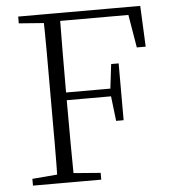

<svg xmlns="http://www.w3.org/2000/svg" viewBox="-52 -770 726 818"><g transform="rotate(-5 311.0 -361.5)"><path d="M56 0V-29L188 -40H209L348 -29V0ZM162 0Q164 -83 164 -166Q164 -249 164 -333V-390Q164 -474 164 -557.5Q164 -641 162 -723H233Q232 -641 231.5 -556Q231 -471 231 -377V-357Q231 -255 231.5 -169Q232 -83 233 0ZM198 -350V-383H440V-350ZM433 -244 420 -354V-379L433 -487H465V-244ZM56 -694V-723H198V-684H188ZM548 -548 520 -715 555 -689H198V-723H578L586 -548Z"/></g></svg>

Font: Noto Serif HK ExtraLight
Style: Regular
Weight: 200
Designer: Ryoko NISHIZUKA 西塚涼子 (kana & ideographs); Frank Grießhammer (Latin, Greek & Cyrillic); Wenlong ZHANG 张文龙 (bopomofo); San
Foundry: Adobe
Version: Version 2.002-H1;hotconv 1.1.0;makeotfexe 2.6.0